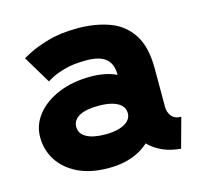

<svg xmlns="http://www.w3.org/2000/svg" viewBox="-84 -615 757 719"><g transform="rotate(-15 294.5 -255.0)"><path d="M252.9 12.7Q320.4 12.7 368.1 -12Q415.7 -36.7 441 -77.7Q466.2 -118.7 466.2 -167.5Q466.2 -216.3 443.7 -254.3Q421.2 -292.4 378.3 -314.2Q335.4 -335.9 274.8 -335.9Q205.2 -335.9 150.9 -313.4Q96.6 -290.9 65.4 -252.1Q34.2 -213.4 34.2 -164.6Q34.2 -115.7 59.8 -75.5Q85.4 -35.3 134.3 -11.3Q183.3 12.7 252.9 12.7ZM374.8 -167.5Q374.8 -149.9 362 -137.6Q349.2 -125.3 326.7 -118.8Q304.1 -112.3 274.8 -112.3Q226.5 -112.3 200.6 -126.7Q174.8 -141.1 174.8 -167.5Q174.8 -193.8 200.6 -208.3Q226.5 -222.7 274.8 -222.7Q307 -222.7 329.4 -216.2Q351.8 -209.7 363.3 -197.4Q374.8 -185.1 374.8 -167.5ZM515.4 -154.8V-302.7Q515.4 -388.2 483.3 -436.3Q451.3 -484.4 396.7 -503.9Q342.2 -523.4 274.8 -523.4Q208.1 -523.4 159 -509Q109.9 -494.6 83 -480.2Q56.1 -465.8 56.1 -465.8L120.1 -358.9Q120.1 -358.9 137.7 -368.9Q155.3 -378.9 189.6 -388.9Q223.9 -398.9 274.6 -398.9Q301.6 -398.9 320.6 -393.7Q339.6 -388.5 351.5 -378.1Q363.5 -367.8 369.1 -352.8Q374.8 -337.8 374.8 -317.8V-223.2L387.5 -213.1V-127.9L374.8 -116.7Q374.8 -98.3 384.7 -77.1Q394.6 -56 414.2 -36.7Q433.8 -17.4 463.5 -4Q493.2 9.4 533 12.7L564.6 -102.5Q540 -102.5 527.7 -117.7Q515.4 -132.8 515.4 -154.8Z"/></g></svg>

Font: Giphurs SC
Style: Regular
Weight: 400
Version: Version 0.920